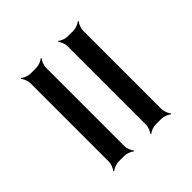

<svg xmlns="http://www.w3.org/2000/svg" viewBox="-43 -609 586 586"><g transform="rotate(45 250.0 -315.5)"><path d="M440 -382V-409C440 -418 446 -433 451 -438L449 -440C444 -435 429 -429 420 -429H80C71 -429 56 -435 51 -440L49 -438C54 -433 60 -418 60 -409V-382C60 -373 54 -358 49 -353L51 -351C56 -356 71 -362 80 -362H420C429 -362 444 -356 449 -351L451 -353C446 -358 440 -373 440 -382ZM440 -222V-249C440 -258 446 -273 451 -278L449 -280C444 -275 429 -269 420 -269H80C71 -269 56 -275 51 -280L49 -278C54 -273 60 -258 60 -249V-222C60 -213 54 -198 49 -193L51 -191C56 -196 71 -202 80 -202H420C429 -202 444 -196 449 -191L451 -193C446 -198 440 -213 440 -222Z"/></g></svg>

Font: Gamestation Storm
Style: Regular
Weight: 400
Designer: Jonas Hecksher
Foundry: Jonas Hecksher, Playtypeª, e-types AS
Version: Version 1.003